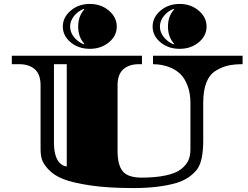

<svg xmlns="http://www.w3.org/2000/svg" viewBox="-20 -933 1257 975"><path d="M757 -650H1212V-607Q1169 -607 1138 -600Q1107 -593 1076 -574Q1012 -535 1012 -411V-220Q1012 -113 980 -72Q942 -24 876 -4Q787 22 657.5 22Q528 22 438 8.5Q348 -5 300.5 -24Q253 -43 226 -72.5Q199 -102 192.5 -124.5Q186 -147 186 -177V-499Q186 -556 156.5 -581.5Q127 -607 78 -607H40V-650H701V-607H685Q636 -607 606.5 -581.5Q577 -556 577 -499V-167Q577 -95 603.5 -63Q630 -31 699.5 -31Q769 -31 821 -42Q873 -53 899.5 -74Q926 -95 936.5 -118.5Q947 -142 947 -174V-411Q947 -460 932.5 -497.5Q918 -535 898 -555Q878 -575 850 -588Q806 -607 757 -607ZM533 -879Q573 -845 573 -798Q573 -751 533 -718Q493 -685 436 -685Q379 -685 339 -718Q299 -751 299 -798Q299 -845 339 -879Q379 -913 436 -913Q493 -913 533 -879ZM989 -879Q1029 -845 1029 -798Q1029 -751 989 -718Q949 -685 892 -685Q835 -685 795 -718Q755 -751 755 -798Q755 -845 795 -879Q835 -913 892 -913Q949 -913 989 -879ZM254 -607V-210Q254 -122 295 -96Q308 -88 319 -88V-607ZM408 -885 405 -888Q374 -875 355 -850.5Q336 -826 336 -798Q336 -770 355 -745.5Q374 -721 405 -708L408 -711Q377 -745 377 -798Q377 -851 408 -885ZM864 -885 861 -888Q830 -875 811 -850.5Q792 -826 792 -798Q792 -770 811 -745.5Q830 -721 861 -708L864 -711Q833 -745 833 -798Q833 -851 864 -885Z"/></svg>

Font: Diplomata
Style: Regular
Weight: 400
Width: 7
Designer: Eduardo Rodriguez Tunni
Foundry: Eduardo Rodriguez Tunni
Version: Version 1.001